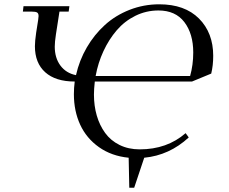

<svg xmlns="http://www.w3.org/2000/svg" viewBox="-20 -731 1068 897"><path d="M86.9 -676.8 89.8 -702.1H304.2L300.8 -676.8H257.8L241.2 -569.8Q235.8 -534.2 235.8 -513.2Q235.8 -460.4 262.2 -424.8Q288.6 -389.2 335 -379.9Q350.6 -449.2 385.5 -509.3Q420.4 -569.3 470 -614.3Q519.5 -659.2 585.4 -685.1Q651.4 -710.9 724.1 -710.9Q843.3 -710.9 909.7 -644.3Q976.1 -577.6 976.1 -470.2Q976.1 -424.8 966.8 -387.2L877 -350.1H422.9Q418.9 -314 418.9 -289.1Q418.9 -236.8 432.1 -191.2Q445.3 -145.5 471.2 -109.9Q497.1 -74.2 538.6 -53.7Q580.1 -33.2 632.8 -33.2Q760.3 -33.2 847.2 -108.9L861.8 -88.9Q771.5 -5.4 653.8 5.9L606.9 146H584L581.1 5.9Q501 -2 442.4 -43.5Q383.8 -85 354.5 -148.7Q325.2 -212.4 325.2 -291Q325.2 -320.8 329.1 -350.1Q239.7 -350.1 191.4 -393.3Q143.1 -436.5 143.1 -515.1Q143.1 -538.1 148.9 -578.1L158.2 -637.2Q160.2 -650.9 160.2 -655.8Q160.2 -668.5 153.3 -672.6Q146.5 -676.8 127.9 -676.8ZM426.8 -376H868.2Q882.8 -427.7 882.8 -485.8Q882.8 -573.2 841.3 -627.7Q799.8 -682.1 720.2 -682.1Q663.1 -682.1 612.5 -657.2Q562 -632.3 525.4 -589.6Q488.8 -546.9 463.4 -492.2Q438 -437.5 426.8 -376Z"/></svg>

Font: Dihjauti
Style: Bold Italic
Weight: 700
Italic angle: -9°
Designer: T. Christopher White
Version: Version 3.0.0